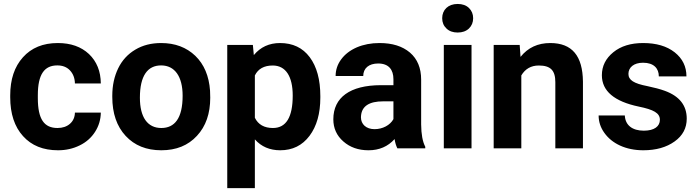

<svg xmlns="http://www.w3.org/2000/svg" viewBox="-20 -758 3565 981"><path d="M273.9 -104C206.1 -104 173.3 -147.9 173.3 -256.8V-271.5C173.3 -378.9 207 -423.8 272.9 -423.8C299.8 -423.8 321.3 -415.5 337.4 -398.4C353.5 -381.3 362.3 -358.9 362.8 -331.5H495.1C494.6 -394 474.1 -444.3 434.6 -481.9C394.5 -519.5 341.3 -538.1 275.4 -538.1C199.7 -538.1 140.6 -513.7 97.2 -465.3C53.7 -417 32.2 -352.1 32.2 -270.5V-261.2C32.2 -176.8 54.2 -110.4 97.7 -62.5C141.1 -14.2 200.7 9.8 276.4 9.8C316.9 9.8 353.5 1.5 387.2 -15.1C420.4 -31.2 446.8 -54.7 465.8 -84.5C484.9 -114.3 494.6 -147 495.1 -182.6H362.8C362.3 -158.7 353.5 -139.6 337.4 -125.5C321.3 -111.3 299.8 -104 273.9 -104Z M553.7 -262.7C553.7 -178.7 576.7 -112.3 622.1 -63.5C667.5 -14.6 728 9.8 804.2 9.8C880.4 9.8 940.9 -14.6 986.3 -64C1031.7 -112.8 1054.2 -177.7 1054.2 -258.8L1053.2 -294.9C1047.9 -369.6 1022.9 -429.2 978 -472.7C932.6 -516.1 874.5 -538.1 803.2 -538.1C752.9 -538.1 709 -526.9 671.4 -504.4C633.3 -481.9 604 -450.2 584 -409.2C564 -368.2 553.7 -321.3 553.7 -269ZM694.8 -258.8C694.8 -371.6 734.4 -423.8 803.2 -423.8C873 -423.8 913.1 -367.2 913.1 -269C913.1 -153.8 872.6 -104 804.2 -104C733.9 -104 694.8 -158.7 694.8 -258.8Z M1616.7 -266.6C1616.7 -351.1 1598.6 -417.5 1562.5 -465.8C1526.4 -514.2 1475.6 -538.1 1410.6 -538.1C1355.5 -538.1 1311 -517.6 1276.9 -476.6L1272 -528.3H1141.1V203.1H1282.2V-45.9C1314.9 -8.8 1358.4 9.8 1411.6 9.8C1474.6 9.8 1524.4 -14.6 1561.5 -64C1598.1 -112.8 1616.7 -177.7 1616.7 -259.3ZM1475.6 -269.5C1475.6 -159.2 1441.9 -104 1374.5 -104C1330.1 -104 1299.3 -121.6 1282.2 -156.2V-372.6C1298.8 -406.2 1329.1 -423.3 1373.5 -423.3C1439.9 -423.3 1475.6 -367.7 1475.6 -269.5Z M2152.8 0V-8.3C2139.2 -34.2 2132.3 -71.8 2131.8 -122.1V-351.1C2131.8 -410.2 2112.8 -456.5 2074.7 -489.3C2036.1 -522 1984.4 -538.1 1919.4 -538.1C1876.5 -538.1 1837.9 -530.8 1803.2 -516.1C1768.6 -501 1742.2 -480.5 1723.1 -454.6C1704.1 -428.7 1694.8 -400.4 1694.8 -369.6H1835.9C1835.9 -409.2 1864.7 -433.6 1912.1 -433.6C1966.3 -433.6 1990.2 -401.9 1990.2 -353V-322.8H1925.3C1768.6 -322.3 1683.1 -260.3 1683.1 -148.4C1683.1 -103 1700.2 -64.9 1734.4 -35.2C1768.1 -5.4 1811 9.8 1862.8 9.8C1917.5 9.8 1961.9 -9.3 1996.1 -47.4C1999 -28.3 2003.9 -12.7 2010.3 0ZM1893.6 -98.1C1850.6 -98.1 1824.2 -123.5 1824.2 -158.7L1824.7 -167C1829.1 -215.8 1866.7 -240.2 1937.5 -240.2H1990.2V-149.4C1973.1 -118.2 1935.1 -98.1 1893.6 -98.1Z M2239.3 -665C2239.3 -643.6 2246.6 -626 2261.2 -612.3C2275.4 -598.6 2294.4 -591.8 2318.4 -591.8C2342.3 -591.8 2361.3 -598.6 2376 -612.3C2390.1 -626 2397.5 -643.6 2397.5 -665C2397.5 -686 2390.1 -703.6 2376 -717.3C2361.8 -731 2342.3 -737.8 2318.4 -737.8C2269.5 -737.8 2239.3 -707.5 2239.3 -665ZM2389.2 -528.3H2247.6V0H2389.2Z M2502.4 -528.3V0H2643.6V-372.6C2663.6 -406.2 2693.4 -423.3 2732.9 -423.3C2793.5 -423.3 2817.4 -397.9 2817.4 -337.9V0H2958.5V-341.3C2957 -472.2 2903.3 -538.1 2791.5 -538.1C2728 -538.1 2677.2 -514.6 2639.6 -467.3L2635.3 -528.3Z M3351.6 -146C3351.6 -112.8 3323.7 -90.3 3269.5 -90.3C3211.4 -90.3 3174.8 -117.7 3172.4 -168H3038.6C3038.6 -136.2 3048.3 -106.4 3067.9 -79.1C3106.9 -23.9 3178.2 9.8 3266.6 9.8C3332 9.8 3385.3 -5.4 3426.8 -35.2C3468.3 -64.9 3488.8 -103.5 3488.8 -151.9C3488.8 -219.2 3451.7 -266.6 3377 -293.9C3353 -302.7 3323.2 -310.5 3288.1 -317.9C3217.8 -331.5 3190.9 -349.1 3190.9 -380.4C3190.9 -413.6 3218.3 -437.5 3265.6 -437.5C3320.8 -437.5 3346.2 -408.2 3346.2 -367.7H3487.3C3487.3 -418 3467.3 -459 3427.2 -490.7C3386.7 -522.5 3333 -538.1 3266.1 -538.1C3203.1 -538.1 3152.3 -522.5 3113.8 -491.2C3074.7 -459.5 3055.2 -420.4 3055.2 -373.5C3055.2 -293 3118.2 -239.7 3243.7 -213.4C3319.3 -197.8 3351.6 -180.7 3351.6 -146Z"/></svg>

Font: Roboto
Style: Bold
Weight: 700
Designer: Google
Version: Version 2.137; 2017